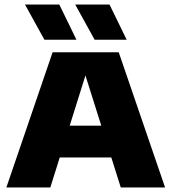

<svg xmlns="http://www.w3.org/2000/svg" viewBox="-20 -825 754 845"><path d="M8 0 211.5 -595H502.5L706.5 0H511.5L347 -521.5H365L201.5 0ZM192 -132 236 -272H477.5L521 -132ZM396.5 -650 311 -805H462L537.5 -650ZM175.5 -650 90 -805H241L316.5 -650Z"/></svg>

Font: Encode Sans SC SemiExpanded ExtraBold
Style: Regular
Weight: 800
Width: 6
Designer: Multiple Designers
Foundry: Impallari Type
Version: Version 3.002